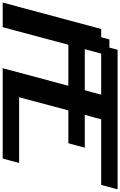

<svg xmlns="http://www.w3.org/2000/svg" viewBox="253 -1168 915 1462"><g transform="rotate(90 711.0 -437.5)"><path d="M500 0H1187.5Q1193.4 -21 1204.6 -62.7Q1215.8 -104.5 1221.2 -125H721.2Q737.8 -187.5 771 -312.5Q804.2 -437.5 821.3 -500H1071.3Q1077.1 -520.5 1088.1 -562.3Q1099.1 -604 1105 -625H855Q860.8 -645.5 872.1 -687.3Q883.3 -729 888.7 -750H1388.7Q1394 -770.5 1405.3 -812.5Q1416.5 -854.5 1421.9 -875H359.4L342.8 -812.5H280.3L263.7 -750H201.2L0 0H187.5Q209.5 -83 254.2 -250Q298.8 -417 321.3 -500H633.8Q611.3 -417 566.7 -250Q522 -83 500 0ZM667.5 -625H355Q360.4 -646 371.6 -687.7Q382.8 -729.5 388.7 -750H701.2Q695.8 -729.5 684.6 -687.5Q673.3 -645.5 667.5 -625Z"/></g></svg>

Font: Faithful 32x
Style: SemiboldOblique
Weight: 400
Foundry: Faithful Resource Pack
Version: Version 1.0; January 27, 2023